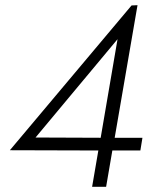

<svg xmlns="http://www.w3.org/2000/svg" viewBox="-20 -720 594 740"><path d="M18 -141 487 -699 510 -700 422 -189H529L521 -140H413L389 0H335L359 -140ZM117 -190 368 -189 433 -569Z"/></svg>

Font: Jost* Light
Style: Italic
Weight: 300
Italic angle: -10°
Version: Version 3.7